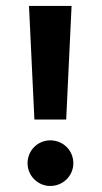

<svg xmlns="http://www.w3.org/2000/svg" viewBox="-20 -615 341 643"><path d="M95.2 -214.8H201.7L219.7 -595.2H77.1ZM148.4 7.8C191.4 7.8 225.6 -26.4 225.6 -68.4C225.6 -111.3 191.4 -145 148.4 -145C106.4 -145 72.3 -111.3 72.3 -68.4C72.3 -26.4 106.4 7.8 148.4 7.8Z"/></svg>

Font: Now Black
Style: Regular
Weight: 400
Designer: Alfredo Marco Pradil
Foundry: Alfredo Marco Pradil
Version: Version 1.200;hotconv 1.0.109;makeotfexe 2.5.65596